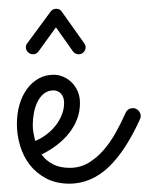

<svg xmlns="http://www.w3.org/2000/svg" viewBox="-20 -415 349 449"><path d="M77.1 -53.7Q87.4 -39.6 103.5 -31Q119.6 -22.5 143.1 -22.5Q167 -22.5 186.5 -33.9Q206.1 -45.4 222.2 -64Q238.3 -82.5 251 -105.5Q263.7 -128.4 273.9 -151.4Q276.4 -156.7 280.8 -159.4Q285.2 -162.1 290.5 -162.1Q298.8 -162.1 304 -156.2Q309.1 -150.4 309.1 -143.6Q309.1 -141.1 308.6 -139.4Q308.1 -137.7 307.1 -135.7Q273.4 -61.5 233.6 -23.9Q193.8 13.7 143.6 14.6Q111.3 14.6 87.9 2.2Q64.5 -10.3 49.3 -30Q34.2 -49.8 26.9 -74.7Q19.5 -99.6 19.5 -124.5Q19.5 -149.4 25.6 -170.4Q31.7 -191.4 43.2 -207Q54.7 -222.7 70.6 -231.4Q86.4 -240.2 105.5 -240.2Q116.7 -240.2 127.7 -235.6Q138.7 -231 147.5 -222.4Q156.2 -213.9 161.6 -201.7Q167 -189.5 167 -173.8Q167 -153.8 160.2 -136.2Q153.3 -118.7 141.4 -103.5Q129.4 -88.4 112.8 -75.7Q96.2 -63 77.1 -53.7ZM62.5 -85.4Q77.6 -91.8 90.1 -101.6Q102.5 -111.3 111.3 -123Q120.1 -134.8 125 -147.7Q129.9 -160.6 129.9 -173.8Q129.9 -188.5 122.6 -196Q115.2 -203.6 105.5 -203.6Q92.3 -203.6 83 -196.3Q73.7 -189 67.9 -177.2Q62 -165.5 59.3 -151.1Q56.6 -136.7 56.6 -122.6Q56.6 -113.8 58.3 -104Q60.1 -94.2 62.5 -85.4ZM177.2 -313.5Q180.2 -309.1 180.2 -304.2Q180.2 -297.9 175.5 -293Q170.9 -288.1 164.1 -288.1Q155.8 -288.1 150.9 -294.4L110.8 -351.1L69.8 -294.4Q64.9 -288.1 57.1 -288.1Q50.3 -288.1 45.4 -293Q40.5 -297.9 40.5 -304.2Q40.5 -310.1 43.9 -314L98.6 -388.2Q103.5 -394.5 111.8 -394.5Q120.1 -394.5 124.5 -387.7Z"/></svg>

Font: Sacramento
Style: Regular
Weight: 400
Designer: Astigmatic (AOETI)
Foundry: Astigmatic (AOETI)
Version: Version 1.000